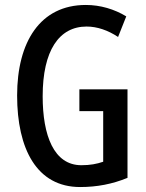

<svg xmlns="http://www.w3.org/2000/svg" viewBox="-20 -744 590 774"><path d="M300 -384V-296H396V-92C370 -83 343 -78 308 -78C197 -78 152 -198 152 -356C152 -540 218 -637 329 -637C372 -637 415 -622 456 -595L489 -678C441 -707 385 -724 326 -724C142 -724 49 -575 49 -359C49 -144 128 10 303 10C371 10 433 -2 494 -27V-384Z"/></svg>

Font: Noto Sans Sinhala UI ExtraCondensed Medium
Style: Regular
Weight: 500
Width: 2
Designer: Jelle Bosma - Monotype Design Team
Foundry: Monotype Imaging Inc.
Version: Version 2.006